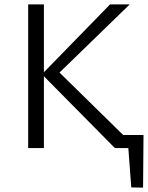

<svg xmlns="http://www.w3.org/2000/svg" viewBox="-20 -678 677 879"><path d="M581 180 563 -60H637L635 181ZM537 -60H612V0H537ZM506 0 172 -338 484 -658H574L231 -325L237 -361L605 0ZM109 0V-658H181V0Z"/></svg>

Font: Ysabeau Office
Style: Regular
Weight: 400
Designer: Christian Thalmann (Catharsis Fonts)
Version: Version 2.001;gftools[0.9.30]; featfreeze: tnum,lnum,ss02